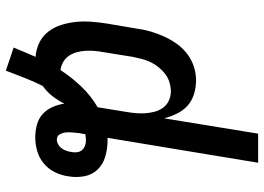

<svg xmlns="http://www.w3.org/2000/svg" viewBox="-140 -634 881 640"><g transform="rotate(90 300.0 -314.5)"><path d="M216 106 139 80Q147 61 154.5 43Q162 25 170 7Q144 5 122 -6Q100 -17 85.5 -36Q71 -55 63.5 -79Q56 -103 53.5 -128Q51 -153 53 -179Q55 -205 59 -231L76 -331Q79 -354 85.5 -376.5Q92 -399 102 -421Q112 -443 126 -463Q140 -483 159.5 -498Q179 -513 202 -520.5Q225 -528 248 -528Q272 -528 294.5 -521Q317 -514 333 -499.5Q349 -485 359 -464.5Q369 -444 375 -422L426 -735H523L440 -233H449Q476 -233 502 -225.5Q528 -218 545.5 -200Q563 -182 568 -155.5Q573 -129 568 -101Q565 -79 554.5 -57.5Q544 -36 525.5 -20.5Q507 -5 484 1.5Q461 8 439 8Q417 8 396.5 2.5Q376 -3 361 -16.5Q346 -30 337.5 -49Q329 -68 326 -89Q316 -69 301.5 -50Q287 -31 267 -17Q252 13 240 44Q228 75 216 106ZM214 -76Q238 -113 269 -145.5Q300 -178 338 -200L353 -292Q356 -309 357.5 -325.5Q359 -342 358 -358Q357 -374 353 -389.5Q349 -405 340 -417.5Q331 -430 316.5 -437Q302 -444 285 -444Q271 -444 255.5 -439.5Q240 -435 227.5 -425.5Q215 -416 204.5 -403Q194 -390 187.5 -376Q181 -362 177 -347Q173 -332 170 -317L154 -217Q151 -202 150 -187Q149 -172 150 -157.5Q151 -143 155 -129Q159 -115 167 -103.5Q175 -92 187.5 -85Q200 -78 214 -76ZM445 -64Q454 -64 462 -68.5Q470 -73 475 -80Q480 -87 483 -95.5Q486 -104 487 -112Q489 -121 488 -130.5Q487 -140 481.5 -147Q476 -154 467 -157.5Q458 -161 449 -161Q444 -161 438.5 -160.5Q433 -160 428 -159L424 -137Q423 -126 422 -115Q421 -104 422 -93.5Q423 -83 428.5 -73.5Q434 -64 445 -64Z"/></g></svg>

Font: Iosevka Aile Medium
Style: Italic
Weight: 500
Italic angle: -9°
Designer: Belleve Invis
Foundry: Belleve Invis
Version: Version 31.1.0; ttfautohint (v1.8.4)